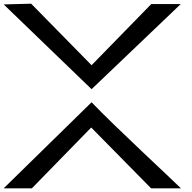

<svg xmlns="http://www.w3.org/2000/svg" viewBox="-20 -822 1040 1042"><path d="M0 200H153L475 -130L800 200H962C916 154 601 -137 477 -267ZM0 -798 477 -338 961 -800H801L477 -468L149 -802Z"/></svg>

Font: splitfont
Style: Regular
Weight: 400
Monospace: yes
Version: Version 001.000